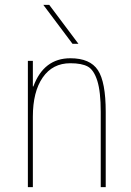

<svg xmlns="http://www.w3.org/2000/svg" viewBox="-20 -770 540 790"><path d="M302.7 -589.8H278.3L158.2 -750H182.6ZM117.2 -414.1Q160.2 -530.3 269.5 -530.3Q350.6 -530.3 382.8 -481.4Q415 -432.6 415 -309.6V0H394.5V-309.6Q394.5 -392.6 380.4 -437.5Q366.2 -482.4 341.3 -496.1Q316.4 -509.8 269.5 -509.8Q196.3 -509.8 155.8 -451.2Q115.2 -392.6 115.2 -290V0H94.7V-519.5H115.2V-414.1Z"/></svg>

Font: Mgen+ 1m thin
Style: Regular
Weight: 100
Designer: [Source Han Sans]
Ryoko NISHIZUKA  (kana & ideographs); Paul D. Hunt (Latin, Greek & Cyrillic); Wenlong ZHANG  (bopomofo
Version: Version 1.059.20150602